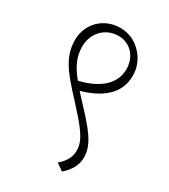

<svg xmlns="http://www.w3.org/2000/svg" viewBox="-163 -697 711 807"><g transform="rotate(30 192.5 -294.0)"><path d="M269 29C305 -2 320 -34 320 -69C320 -132 274 -184 196 -267C184 -279 174 -291 164 -302C256 -328 326 -378 326 -468C326 -509 310 -545 284 -572C257 -601 221 -617 180 -617C102 -617 40 -558 40 -478C40 -397 83 -345 161 -261C237 -178 279 -132 279 -79C279 -46 265 -21 235 5ZM80 -469C80 -534 127 -584 191 -584C247 -584 289 -540 289 -479C289 -403 225 -356 136 -335C99 -381 80 -419 80 -469Z"/></g></svg>

Font: Noto Serif Devanagari Condensed ExtraLight
Style: Regular
Weight: 200
Width: 3
Designer: Universal Thirst, Indian Type Foundry and the Monotype Design Team
Foundry: Monotype Imaging Inc.
Version: Version 2.004